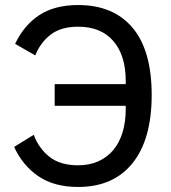

<svg xmlns="http://www.w3.org/2000/svg" viewBox="-20 -730 679 762"><path d="M197 -396H479V-408Q479 -510 430 -567Q381 -624 290 -624Q222 -624 181 -592.5Q140 -561 120 -510L40 -556Q75 -630 136 -670Q197 -710 290 -710Q430 -710 506 -620Q582 -530 582 -353Q582 -177 506 -82.5Q430 12 290 12Q195 12 132.5 -30.5Q70 -73 36 -147L114 -195Q134 -141 176.5 -107.5Q219 -74 290 -74Q335 -74 370.5 -90Q406 -106 430 -135Q454 -164 466.5 -205Q479 -246 479 -297V-310H197Z"/></svg>

Font: IBM Plex Sans Text
Style: Regular
Weight: 450
Designer: Mike Abbink, Paul van der Laan, Pieter van Rosmalen
Foundry: Bold Monday
Version: Version 3.005